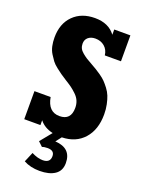

<svg xmlns="http://www.w3.org/2000/svg" viewBox="-135 -574 611 823"><g transform="rotate(20 171.0 -162.5)"><path d="M330.1 -136.2Q330.1 -66.4 293.2 -24.9Q256.3 16.6 192.9 18.1L172.9 43.9Q247.1 48.3 247.1 116.2Q247.1 151.4 221.4 168.7Q195.8 186 151.9 186Q109.9 186 79.1 168.9L98.1 124Q126 138.2 148.9 138.2Q183.1 138.2 183.1 107.9Q183.1 82 151.9 82Q136.7 82 127 85.9L106.9 66.9L149.9 14.2Q110.4 5.4 88.9 -22V0H15.1V-127.9H88.9Q100.1 -64 151.9 -64Q204.1 -64 204.1 -120.1Q204.1 -137.2 198.2 -151.4Q192.4 -165.5 179.4 -178Q166.5 -190.4 155.5 -198.5Q144.5 -206.5 124 -219.2Q106.4 -230.5 98.4 -236.1Q90.3 -241.7 74.7 -253.9Q59.1 -266.1 51.3 -276.6Q43.5 -287.1 34.2 -302Q24.9 -316.9 21 -335Q17.1 -353 17.1 -374Q17.1 -437 54.2 -474.1Q91.3 -511.2 152.8 -511.2Q215.3 -511.2 246.1 -469.2V-493.2H319.8V-375H246.1Q243.2 -399.9 226.1 -414.6Q209 -429.2 184.1 -429.2Q164.1 -429.2 151.6 -418.7Q139.2 -408.2 139.2 -390.1Q139.2 -378.4 143.8 -368.9Q148.4 -359.4 159.2 -350.6Q169.9 -341.8 179 -335.9Q188 -330.1 205.1 -320.8Q220.7 -312 229.7 -306.6Q238.8 -301.3 253.7 -290.8Q268.6 -280.3 277.6 -271Q286.6 -261.7 297.9 -247.1Q309.1 -232.4 315.2 -217Q321.3 -201.7 325.7 -180.7Q330.1 -159.7 330.1 -136.2Z"/></g></svg>

Font: Margherita Black
Style: Regular
Weight: 900
Designer: James Puckett
Foundry: Dunwich Type Founders
Version: Version 1.008;hotconv 1.0.109;makeotfexe 2.5.65596